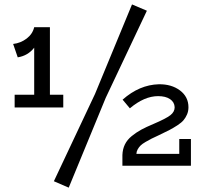

<svg xmlns="http://www.w3.org/2000/svg" viewBox="-20 -757 934 877"><path d="M583 -736.8 650.9 -708 462.9 -310.1 293.9 100.1 226.1 70.8 414.1 -328.1ZM46.9 -324.2H136.2V-539.1Q107.4 -502.4 61 -495.1L40 -556.2Q74.2 -560.1 101.6 -580.8Q128.9 -601.6 136.2 -632.8H208V-324.2H269V-266.1H46.9ZM798.8 -122.1H852.1V0H539.1V-48.8Q540 -75.7 550.5 -97.2Q561 -118.7 581.8 -135.5Q602.5 -152.3 625 -164.6Q647.5 -176.8 681.2 -190.9Q738.3 -215.3 758.1 -230.7Q777.8 -246.1 777.8 -267.1Q776.9 -290.5 756.8 -304.2Q736.8 -317.9 702.1 -317.9Q639.2 -317.9 573.2 -262.2L540 -301.8Q616.7 -369.6 705.1 -372.1Q763.2 -373 802 -344Q840.8 -314.9 840.8 -267.1Q840.8 -249.5 834.5 -234.6Q828.1 -219.7 818.6 -208.3Q809.1 -196.8 790.3 -184.6Q771.5 -172.4 754.2 -163.3Q736.8 -154.3 707 -140.1Q683.6 -129.4 671.9 -123.5Q660.2 -117.7 644.8 -108.6Q629.4 -99.6 622.1 -92.3Q614.7 -85 609.1 -75.2Q603.5 -65.4 603 -54.2H798.8Z"/></svg>

Font: BioRhyme
Style: Regular
Weight: 400
Designer: Aoife Mooney
Foundry: Aoife Mooney Type
Version: Version 1.500;PS 001.500;hotconv 1.0.88;makeotf.lib2.5.64775